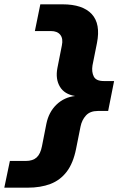

<svg xmlns="http://www.w3.org/2000/svg" viewBox="-73 -780 548 888"><path d="M-53.1 88 -27.3 -35.6H45.9Q78.7 -35.6 96.5 -51.8Q114.3 -67.9 121.3 -104.8L141.5 -207.6Q152.5 -261.6 188.1 -296Q223.8 -330.4 274.3 -336Q224.7 -344 203.9 -379.3Q183 -414.6 192.3 -464.4L213.1 -569.6Q219.8 -601.2 206 -618.8Q192.3 -636.4 162.3 -636.4H88.3L113.5 -760H216.3Q309.5 -760 351.3 -714.9Q393 -669.8 375.5 -581.2L354.7 -477.2Q350.1 -447.2 360.7 -426.2Q371.2 -405.2 406.7 -405.2H454.7L427.2 -266.8H379.5Q343.5 -266.8 324.5 -245.8Q305.5 -224.8 299.5 -194.8L278.7 -90.8Q265.5 -25.2 235.6 14.1Q205.6 53.4 160.4 70.7Q115.2 88 54.7 88Z"/></svg>

Font: Kufam
Style: Italic
Weight: 400
Italic angle: -11°
Designer: Artur Schmal
Foundry: Original Type
Version: Version 1.301; ttfautohint (v1.8.3)